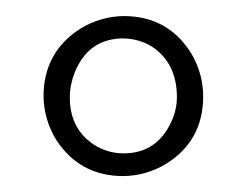

<svg xmlns="http://www.w3.org/2000/svg" viewBox="-20 -645 307 239"><path d="M200.2 -523.9Q200.2 -566.9 168.5 -587.4Q152.8 -596.7 133.8 -597.2Q89.8 -597.2 72.8 -554.2Q66.9 -539.1 66.9 -523.9Q66.9 -481.9 101.1 -462.4Q116.7 -454.1 133.8 -454.1Q175.3 -454.1 193.4 -493.7Q200.2 -508.8 200.2 -523.9ZM34.2 -524.9Q34.2 -580.1 80.1 -609.4Q105 -624.5 133.8 -625Q189.5 -625 218.3 -578.1Q232.9 -553.2 232.9 -524.9Q232.9 -469.7 186.5 -440.9Q162.1 -426.3 133.8 -425.8Q79.1 -425.8 49.8 -471.2Q34.7 -496.1 34.2 -524.9Z"/></svg>

Font: Linux Biolinum O
Style: Regular
Weight: 400
Designer: Philipp H. Poll
Foundry: Philipp H. Poll
Version: Version 1.0.4